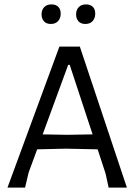

<svg xmlns="http://www.w3.org/2000/svg" viewBox="-20 -853 618 873"><path d="M180 -756C187.3 -748 197.7 -744 211 -744C225 -744 236 -748.3 244 -757C252 -765.7 256 -777 256 -791C256 -804.3 252.3 -814.7 245 -822C237.7 -829.3 227.3 -833 214 -833C200 -833 189 -828.8 181 -820.5C173 -812.2 169 -801.3 169 -788C169 -774.7 172.7 -764 180 -756ZM337 -756C344.3 -748 354.7 -744 368 -744C382 -744 393 -748.3 401 -757C409 -765.7 413 -777 413 -791C413 -804.3 409.3 -814.7 402 -822C394.7 -829.3 384.3 -833 371 -833C357 -833 346 -828.8 338 -820.5C330 -812.2 326 -801.3 326 -788C326 -774.7 329.7 -764 337 -756ZM474 0H557L343 -641H250L14 0H94L110 -68L149 -174L279 -177L424 -174L460 -64ZM297 -558 401 -242 286 -240 174 -242 290 -558Z"/></svg>

Font: Alegreya Sans SC
Style: Regular
Weight: 400
Designer: Juan Pablo del Peral
Foundry: Huerta Tipografica
Version: Version 1.000;PS 001.000;hotconv 1.0.70;makeotf.lib2.5.58329